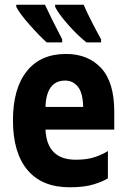

<svg xmlns="http://www.w3.org/2000/svg" viewBox="-20 -785 540 815"><path d="M244 -605V-618Q194 -714 171 -765H49V-756Q63 -728 105 -680.5Q147 -633 178 -605ZM409 -605V-618Q356 -715 335 -765H214V-756Q228 -727 268 -681.5Q308 -636 347 -605ZM438 -28V-144Q419 -131 385 -119Q351 -107 302 -107Q179 -107 173 -235H465V-311Q465 -436 409.5 -496Q354 -556 260 -556Q152 -556 93.5 -482.5Q35 -409 35 -274Q35 -137 96.5 -63.5Q158 10 276 10Q338 10 378 -2.5Q418 -15 438 -28ZM257 -443Q290 -443 311 -416.5Q332 -390 333 -331H173Q177 -443 257 -443Z"/></svg>

Font: Noto Sans Mono UI Condensed
Style: Bold
Weight: 700
Width: 3
Designer: Monotype Design team
Foundry: Monotype Imaging Inc.
Version: 1.000